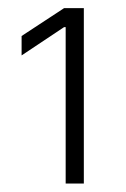

<svg xmlns="http://www.w3.org/2000/svg" viewBox="-20 -797 304 464"><path d="M138.7 -731.4H134.8L32.2 -663.1V-710L134.8 -777.3H182.6V-353.5H138.7Z"/></svg>

Font: Pretendard GOV ExtraLight
Style: Regular
Weight: 200
Designer: Base glyphs from Inter by Rasmus Andersson; Hangeul glyphs from Noto Sans CJK(Source Han Sans) by Jang Soo-young and Kan
Foundry: Kil Hyung-jin
Version: Version 1.309